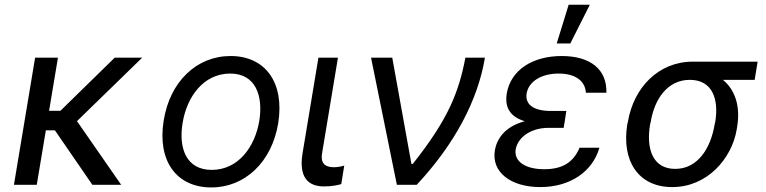

<svg xmlns="http://www.w3.org/2000/svg" viewBox="-20 -793 3287 824"><path d="M228.7 -545.5H130.7L39.8 0H137.8L176.8 -233.7H215.6L376.4 0H500L310.4 -273.1L590.2 -545.5H472.3L239.3 -317.5H190.7Z M887.1 11.4C1031.6 11.4 1146.7 -98 1174 -264.2C1201.7 -437.5 1119.7 -552.6 969.5 -552.6C824.2 -552.6 709.2 -443.2 682.5 -275.6C654.5 -103.7 736.2 11.4 887.1 11.4ZM763.5 -264.2C781.2 -376.4 852.6 -477.3 968 -477.3C1077.1 -477.3 1109.7 -382.1 1093 -275.6C1074.6 -163 1003.2 -63.9 888.5 -63.9C778.8 -63.9 746.1 -157.7 763.5 -264.2Z M1346.6 -545.5 1278.4 -134.9C1261.4 -29.8 1304 7.1 1370.7 7.1C1404.8 7.1 1429 1.4 1444.6 -2.8L1457.4 -82.4C1448.9 -79.5 1429 -75.3 1414.8 -75.3C1384.9 -75.3 1353.7 -83.8 1362.2 -134.9L1430.4 -545.5Z M1683.2 0H1768.5C1931.8 -174.7 2031.2 -363.6 2061.1 -545.5H1977.3C1948.9 -397.7 1904.8 -282.7 1751.4 -89.5H1745.7L1663.4 -545.5H1572.4Z M2369.3 -606.5H2427.6L2511.4 -772.7H2420.5ZM2103.7 -147.7C2088.4 -54 2172.2 9.9 2298.3 9.9C2427.9 9.9 2523.1 -56.8 2552.6 -159.1H2467.3C2440.7 -96.6 2395.2 -66.8 2315.3 -66.8C2233.3 -66.8 2185 -100.9 2193.2 -152C2202.1 -203.1 2257.5 -244.3 2333.8 -244.3H2399.1L2401.6 -261.4H2402L2410.5 -316.8H2345.2C2266 -316.8 2233.3 -346.6 2240.1 -392C2248.9 -443.2 2302.9 -477.3 2377.8 -477.3C2450.6 -477.3 2491.8 -444.6 2494.3 -394.9H2582.4C2585.6 -494.3 2514.6 -552.6 2390.6 -552.6C2266 -552.6 2172.2 -492.9 2154.8 -392C2147.7 -348 2155.5 -295.5 2232.2 -272.7C2142 -248.9 2111.5 -192.5 2103.7 -147.7Z M2674.7 -269.9 2671.9 -258.5C2647.7 -106.5 2715.9 9.9 2865.1 9.9C3014.2 9.9 3120.7 -110.8 3142 -238.6L3143.5 -248.6C3158.4 -336.6 3134.9 -407.7 3082.4 -450.3H3218.8L3231.5 -528.4H2953.1C2805.4 -528.4 2698.9 -416.2 2674.7 -269.9ZM2769.9 -258.5 2772.7 -269.9C2788.4 -366.5 2843.8 -450.3 2940.3 -450.3C3038.4 -450.3 3065.3 -366.5 3049.7 -269.9L3046.9 -258.5C3029.8 -156.2 2974.4 -68.2 2877.8 -68.2C2779.8 -68.2 2752.8 -156.2 2769.9 -258.5Z"/></svg>

Font: Magic Ui Pro
Style: Italic
Weight: 400
Italic angle: -9.39999°
Designer: Stefan Endress, Andreas Faust
Version: Version 1.000;FEAKit 1.0